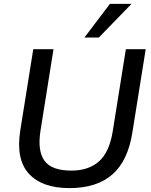

<svg xmlns="http://www.w3.org/2000/svg" viewBox="-20 -958 775 987"><path d="M337 9Q197 9 129 -64.5Q61 -138 84 -286L151 -705H255L188 -285Q172 -183 208.5 -132Q245 -81 347 -81Q436 -81 489.5 -129Q543 -177 560 -286L627 -705H729L661 -280Q638 -131 557.5 -61Q477 9 337 9ZM414 -765 545 -938H656L488 -765Z"/></svg>

Font: Mulish SemiBold
Style: Italic
Weight: 600
Italic angle: -9°
Designer: Vernon Adams
Foundry: Vernon Adams
Version: Version 3.603; ttfautohint (v1.8.3)